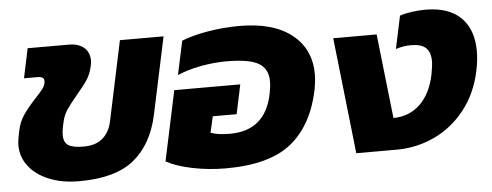

<svg xmlns="http://www.w3.org/2000/svg" viewBox="-43 -653 1974 771"><g transform="rotate(-5 944.5 -267.5)"><path d="M17 -150Q17 -164 20 -179L25 -205Q32 -242 51.5 -270.5Q71 -299 102 -332Q125 -356 134.5 -370Q144 -384 144 -398Q144 -416 118 -416H63L88 -535H253Q293 -535 315 -516Q337 -497 337 -464Q337 -453 334 -441Q328 -411 312.5 -387.5Q297 -364 268 -330Q241 -298 226.5 -276.5Q212 -255 206 -228L202 -210Q198 -191 198 -175Q198 -146 216 -134Q234 -122 278 -122Q327 -122 355 -146.5Q383 -171 392 -214L460 -535H636L570 -225Q545 -108 470 -46.5Q395 15 249 15Q178 15 125.5 -7Q73 -29 45 -66.5Q17 -104 17 -150Z M600 -34 660 -316H926L901 -198H805L790 -133Q818 -122 868 -122Q1010 -122 1040 -267Q1046 -296 1046 -318Q1046 -368 1008.5 -390.5Q971 -413 879 -413Q828 -413 774.5 -403Q721 -393 680 -375L709 -511Q754 -529 816.5 -539.5Q879 -550 944 -550Q1079 -550 1153.5 -491Q1228 -432 1228 -330Q1228 -306 1221 -267Q1192 -128 1104 -56.5Q1016 15 839 15Q770 15 704.5 1.5Q639 -12 600 -34Z M1314 -468H1489L1527 -128Q1590 -128 1634 -169.5Q1678 -211 1694 -287Q1701 -324 1701 -341Q1701 -378 1682.5 -395.5Q1664 -413 1623 -413Q1591 -413 1561 -403L1589 -535Q1609 -542 1637.5 -546Q1666 -550 1692 -550Q1786 -550 1835 -502Q1884 -454 1884 -366Q1884 -329 1875 -287Q1856 -197 1804.5 -132Q1753 -67 1681 -33.5Q1609 0 1529 0H1366Z"/></g></svg>

Font: Prompt
Style: Bold Italic
Weight: 700
Italic angle: -12°
Designer: Katatrad Team
Foundry: CadsonDemak
Version: Version 1.001